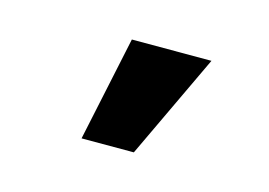

<svg xmlns="http://www.w3.org/2000/svg" viewBox="-40 -847 418 298"><g transform="rotate(15 168.5 -698.0)"><path d="M106.4 -613.3H190.4L270 -781.7H142.1Z"/></g></svg>

Font: Roboto
Style: Bold
Weight: 700
Designer: Google
Version: Version 2.137; 2017